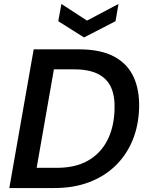

<svg xmlns="http://www.w3.org/2000/svg" viewBox="-20 -949 747 969"><path d="M27 0 150 -700H378Q487 -700 555 -664Q623 -628 654 -561Q685 -494 682 -402Q679 -312 648 -238.5Q617 -165 561.5 -111.5Q506 -58 428.5 -29Q351 0 255 0ZM165 -102H267Q360 -102 423.5 -138Q487 -174 521 -239.5Q555 -305 558 -394Q561 -462 541 -507Q521 -552 475 -575.5Q429 -599 354 -599H252ZM578 -929 563 -842 404 -760 274 -842 290 -929 419 -845Z"/></svg>

Font: DM Sans 16pt SemiBold
Style: Italic
Weight: 600
Italic angle: -10°
Version: Version 4.004;gftools[0.9.30]